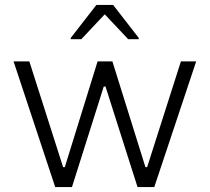

<svg xmlns="http://www.w3.org/2000/svg" viewBox="-20 -759 851 779"><path d="M204 0 35 -510H99L236 -81H243L376 -510H436L570 -81H577L714 -510H776L606 0H538L408 -408H401L272 0ZM267 -600V-605L371 -739H439L543 -605V-600H500L405 -701L310 -600Z"/></svg>

Font: Saira Light
Style: Regular
Weight: 300
Designer: Hector Gatti with collaboration of the Omnibus-Type team
Foundry: Omnibus-Type
Version: Version 1.100; ttfautohint (v1.8.3)